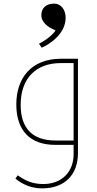

<svg xmlns="http://www.w3.org/2000/svg" viewBox="-20 -799 535 1059"><path d="M210 -536C250 -553 342 -610 342 -701C342 -745 317 -779 279 -779C232 -779 208 -753 208 -714C208 -680 240 -649 286 -632C282 -620 242 -580 195 -558ZM212 240C337 240 410 165 410 45V-475H317C152 -475 70 -368 70 -223C70 -76 149 0 284 0H386V51C386 149 321 216 219 216C162 216 123 200 78 168L65 186C100 215 149 240 212 240ZM386 -24H287C158 -24 94 -92 94 -221C94 -371 183 -451 314 -451H386Z"/></svg>

Font: Noto Kufi Arabic Thin
Style: Regular
Weight: 100
Designer: Monotype Design Team, David Williams, Khaled Hosny
Foundry: Google LLC
Version: Version 2.109